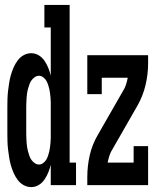

<svg xmlns="http://www.w3.org/2000/svg" viewBox="-20 -755 640 783"><path d="M107 8Q91 8 76.5 0Q62 -8 52 -21.5Q42 -35 35.5 -50Q29 -65 24.5 -80.5Q20 -96 17.5 -112Q15 -128 13 -144.5Q11 -161 10.5 -177.5Q10 -194 10 -210V-320Q10 -336 10.5 -352.5Q11 -369 13 -385.5Q15 -402 17.5 -418Q20 -434 24.5 -449.5Q29 -465 35.5 -480Q42 -495 52 -508.5Q62 -522 76.5 -530Q91 -538 107 -538Q124 -538 138 -529.5Q152 -521 161.5 -507Q171 -493 177 -478Q183 -463 187 -447V-643H161V-735H264V-92H290V0H187V-83Q183 -67 177 -52Q171 -37 161.5 -23Q152 -9 138 -0.5Q124 8 107 8ZM139 -84Q148 -84 156 -90Q164 -96 168.5 -103.5Q173 -111 176 -120Q179 -129 181 -137.5Q183 -146 184 -155Q185 -164 186 -173.5Q187 -183 187 -192Q187 -201 187 -210V-320Q187 -329 187 -338Q187 -347 186 -356.5Q185 -366 184 -375Q183 -384 181 -392.5Q179 -401 176 -410Q173 -419 168.5 -426.5Q164 -434 156 -440Q148 -446 139 -446Q130 -446 122 -440.5Q114 -435 108.5 -427.5Q103 -420 100 -411Q97 -402 94.5 -393.5Q92 -385 90.5 -375.5Q89 -366 88.5 -357Q88 -348 87.5 -338.5Q87 -329 87 -320V-210Q87 -201 87.5 -191.5Q88 -182 88.5 -173Q89 -164 90.5 -154.5Q92 -145 94.5 -136.5Q97 -128 100 -119Q103 -110 108.5 -102.5Q114 -95 122 -89.5Q130 -84 139 -84ZM336 0V-33Q336 -78 346 -122Q356 -166 379 -205L481 -383Q489 -395 493.5 -409Q498 -423 501 -438H395V-371H336V-530H584V-497Q584 -452 573.5 -408Q563 -364 541 -325L439 -147Q431 -135 426.5 -121Q422 -107 419 -92H525V-159H584V0Z"/></svg>

Font: Iosevka Curly Slab SmBdEx
Style: Regular
Weight: 600
Width: 7
Monospace: yes
Designer: Belleve Invis
Foundry: Belleve Invis
Version: Version 11.1.0; ttfautohint (v1.8.3)